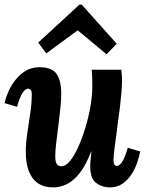

<svg xmlns="http://www.w3.org/2000/svg" viewBox="-21 -803 639 834"><path d="M211 11Q169 11 142.5 -8Q116 -27 103.5 -61.5Q91 -96 91 -143Q91 -180 97.5 -224Q104 -268 110.5 -312Q117 -356 117 -392Q117 -409 111.5 -413.5Q106 -418 101 -418Q90 -418 78 -401Q66 -384 53 -339L-1 -355Q3 -376 14.5 -403Q26 -430 45 -454.5Q64 -479 90 -495Q116 -511 150 -511Q206 -511 225.5 -481Q245 -451 245 -398Q245 -368 241 -330.5Q237 -293 232 -254Q227 -215 223 -180.5Q219 -146 219 -123Q219 -108 222 -98.5Q225 -89 231 -85Q237 -81 247 -81Q264 -81 282.5 -103Q301 -125 318 -162.5Q335 -200 349 -245.5Q363 -291 371.5 -338.5Q380 -386 380 -428Q380 -442 379.5 -465Q379 -488 377 -500H506Q508 -479 508.5 -470.5Q509 -462 509 -452Q509 -431 506.5 -401.5Q504 -372 500 -338Q496 -304 491 -270Q488 -243 484.5 -218Q481 -193 478 -171.5Q475 -150 473.5 -133.5Q472 -117 472 -108Q472 -92 476.5 -87Q481 -82 486 -82Q497 -82 509 -99Q521 -116 534 -161L588 -145Q584 -124 575 -97Q566 -70 550 -45.5Q534 -21 511 -5Q488 11 455 11Q423 11 397 -8Q371 -27 371 -80Q371 -100 373 -114Q375 -128 376 -145H375Q352 -85 325 -51Q298 -17 269 -3Q240 11 211 11ZM442 -567 317 -671H316L180 -571L145 -618L324 -783H334L486 -613Z"/></svg>

Font: Lora
Style: Italic
Weight: 400
Italic angle: -3°
Designer: Olga Karpushina, Alexei Vanyashin (Cyrillic)
Foundry: Cyreal
Version: Version 3.008